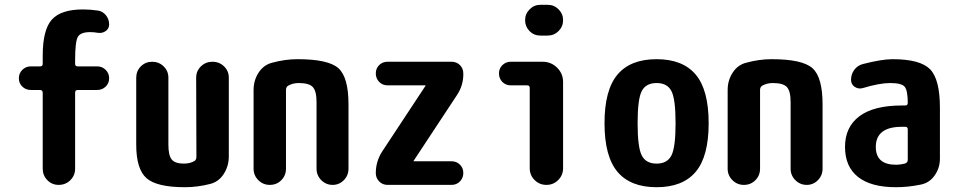

<svg xmlns="http://www.w3.org/2000/svg" viewBox="-20 -780 4040 810"><path d="M360.4 -644.5Q319.3 -644.5 308.1 -624Q296.9 -603.5 296.9 -525.4V-510.7Q296.9 -500 307.6 -500H389.6Q411.1 -500 425.8 -485.4Q440.4 -470.7 440.4 -449.7Q440.4 -428.7 425.8 -414.6Q411.1 -400.4 389.6 -400.4H307.6Q296.9 -400.4 296.9 -388.7V-68.4Q296.9 -40 276.9 -20Q256.8 0 227.5 0Q199.2 0 179.7 -20Q160.2 -40 160.2 -68.4V-388.7Q160.2 -399.4 149.4 -400.4H110.4Q88.9 -400.4 74.2 -414.6Q59.6 -428.7 59.6 -449.7Q59.6 -470.7 74.2 -485.4Q88.9 -500 110.4 -500H149.4Q160.2 -500 160.2 -510.7V-544.9Q160.2 -654.3 198.7 -697.3Q237.3 -740.2 330.1 -740.2Q359.4 -740.2 393.6 -735.4Q413.1 -732.4 426.8 -715.8Q440.4 -699.2 440.4 -676.8Q440.4 -659.2 425.8 -648.9Q411.1 -638.7 392.6 -641.6Q376 -644.5 360.4 -644.5Z M876 -519.5Q905.3 -519.5 925.3 -500Q945.3 -480.5 945.3 -452.1V-120.1Q945.3 -79.1 923.8 -45.9Q902.3 -12.7 866.2 -3.9Q813.5 9.8 759.8 9.8Q641.6 9.8 598.1 -28.3Q554.7 -66.4 554.7 -169.9V-452.1Q554.7 -480.5 574.2 -500Q593.8 -519.5 622.1 -519.5Q650.4 -519.5 670.4 -500Q690.4 -480.5 690.4 -452.1V-169.9Q690.4 -124 704.6 -106.9Q718.8 -89.8 754.9 -89.8Q782.2 -89.8 799.8 -100.6Q808.6 -105.5 808.6 -118.2L807.6 -452.1Q807.6 -480.5 827.6 -500Q847.7 -519.5 876 -519.5Z M1235.4 -530.3Q1365.2 -530.3 1407.7 -492.2Q1450.2 -454.1 1450.2 -339.8V-68.4Q1450.2 -40 1430.7 -20Q1411.1 0 1383.3 0Q1355.5 0 1335.4 -20Q1315.4 -40 1315.4 -68.4V-349.6Q1315.4 -395.5 1299.8 -412.6Q1284.2 -429.7 1240.2 -429.7Q1215.8 -429.7 1196.3 -418.9Q1187.5 -414.1 1186.5 -402.3V-68.4Q1186.5 -40 1167 -20Q1147.5 0 1118.2 0Q1089.8 0 1069.8 -20Q1049.8 -40 1049.8 -68.4V-400.4Q1049.8 -441.4 1071.3 -474.1Q1092.8 -506.8 1128.9 -515.6Q1182.6 -530.3 1235.4 -530.3Z M1907.2 -377.9 1725.6 -102.5Q1725.6 -101.6 1725.1 -101.6Q1724.6 -101.6 1724.6 -100.6Q1724.6 -99.6 1725.6 -99.6H1884.8Q1906.2 -99.6 1920.4 -85.4Q1934.6 -71.3 1934.6 -50.3Q1934.6 -29.3 1920.4 -14.6Q1906.2 0 1884.8 0H1615.2Q1593.8 0 1579.6 -14.6Q1565.4 -29.3 1565.4 -49.8Q1565.4 -99.6 1592.8 -141.6L1774.4 -417Q1774.4 -418 1774.9 -418Q1775.4 -418 1775.4 -418.9Q1775.4 -419.9 1774.4 -419.9H1615.2Q1593.8 -419.9 1579.6 -434.6Q1565.4 -449.2 1565.4 -470.2Q1565.4 -491.2 1579.6 -505.4Q1593.8 -519.5 1615.2 -519.5H1884.8Q1906.2 -519.5 1920.4 -505.4Q1934.6 -491.2 1934.6 -469.7Q1935.5 -419.9 1907.2 -377.9Z M2269.5 -519.5Q2304.7 -519.5 2330.1 -494.6Q2355.5 -469.7 2355.5 -434.6V-70.3Q2355.5 -41 2335 -20.5Q2314.5 0 2285.2 0Q2255.9 0 2235.4 -20.5Q2214.8 -41 2214.8 -70.3V-409.2Q2214.8 -419.9 2204.1 -419.9H2134.8Q2113.3 -419.9 2099.1 -434.6Q2085 -449.2 2085 -470.2Q2085 -491.2 2099.6 -505.4Q2114.3 -519.5 2134.8 -519.5ZM2290 -759.8Q2317.4 -759.8 2336.4 -740.7Q2355.5 -721.7 2355.5 -694.8Q2355.5 -668 2336.4 -648.9Q2317.4 -629.9 2290 -629.9H2259.8Q2232.4 -629.9 2213.9 -648.9Q2195.3 -668 2195.3 -694.8Q2195.3 -721.7 2214.4 -740.7Q2233.4 -759.8 2259.8 -759.8Z M2687.5 -124Q2705.1 -89.8 2750 -89.8Q2794.9 -89.8 2812.5 -124Q2830.1 -158.2 2830.1 -260.3Q2830.1 -362.3 2812.5 -396Q2794.9 -429.7 2750 -429.7Q2705.1 -429.7 2687.5 -396Q2669.9 -362.3 2669.9 -260.3Q2669.9 -158.2 2687.5 -124ZM2585 -465.3Q2639.6 -530.3 2750 -530.3Q2860.4 -530.3 2915 -465.3Q2969.7 -400.4 2969.7 -260.3Q2969.7 -120.1 2915 -55.2Q2860.4 9.8 2750 9.8Q2639.6 9.8 2585 -55.2Q2530.3 -120.1 2530.3 -260.3Q2530.3 -400.4 2585 -465.3Z M3235.4 -530.3Q3365.2 -530.3 3407.7 -492.2Q3450.2 -454.1 3450.2 -339.8V-68.4Q3450.2 -40 3430.7 -20Q3411.1 0 3383.3 0Q3355.5 0 3335.4 -20Q3315.4 -40 3315.4 -68.4V-349.6Q3315.4 -395.5 3299.8 -412.6Q3284.2 -429.7 3240.2 -429.7Q3215.8 -429.7 3196.3 -418.9Q3187.5 -414.1 3186.5 -402.3V-68.4Q3186.5 -40 3167 -20Q3147.5 0 3118.2 0Q3089.8 0 3069.8 -20Q3049.8 -40 3049.8 -68.4V-400.4Q3049.8 -441.4 3071.3 -474.1Q3092.8 -506.8 3128.9 -515.6Q3182.6 -530.3 3235.4 -530.3Z M3809.6 -106.4V-234.4Q3809.6 -245.1 3798.8 -245.1H3785.2Q3674.8 -245.1 3674.8 -160.2Q3674.8 -85 3759.8 -85Q3779.3 -85 3799.8 -90.8Q3809.6 -94.7 3809.6 -106.4ZM3745.1 -530.3Q3862.3 -530.3 3903.8 -487.8Q3945.3 -445.3 3945.3 -325.2V-110.4Q3945.3 -71.3 3922.9 -39.6Q3900.4 -7.8 3863.3 -1Q3810.5 9.8 3759.8 9.8Q3654.3 9.8 3599.6 -33.7Q3544.9 -77.1 3544.9 -160.2Q3544.9 -244.1 3605.5 -289.6Q3666 -335 3785.2 -335H3798.8Q3809.6 -335 3809.6 -345.7Q3809.6 -396.5 3797.4 -413.1Q3785.2 -429.7 3735.4 -429.7Q3690.4 -429.7 3619.1 -408.2Q3601.6 -403.3 3585.9 -413.6Q3570.3 -423.8 3570.3 -443.4Q3570.3 -466.8 3584 -485.4Q3597.7 -503.9 3620.1 -509.8Q3700.2 -530.3 3745.1 -530.3Z"/></svg>

Font: Rounded-X Mgen+ 1mn bold
Style: Bold
Weight: 700
Designer: [Source Han Sans]
Ryoko NISHIZUKA  (kana & ideographs); Paul D. Hunt (Latin, Greek & Cyrillic); Wenlong ZHANG  (bopomofo
Version: Version 1.059.20150602